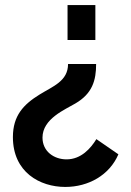

<svg xmlns="http://www.w3.org/2000/svg" viewBox="-20 -526 519 759"><path d="M357 -506H247V-368H357ZM360 -273H249C249 -205 189 -185 136 -152C73 -113 31 -69 31 16C31 155 138 213 238 213C330 213 413 166 448 84L361 24C339 60 301 104 243 104C194 104 148 73 148 18C148 -57 238 -93 278 -117C345 -156 360 -208 360 -273Z"/></svg>

Font: FIGSv2-sans-serif
Style: Bold
Weight: 700
Designer: Matt McInerney, Pablo Impallari, Rodrigo Fuenzalida,Mirko Velimirovic
Foundry: Matt McInerney, Pablo Impallari, Rodrigo Fuenzalida
Version: Version 4.021;hotconv 1.0.109;makeotfexe 2.5.65596